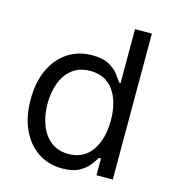

<svg xmlns="http://www.w3.org/2000/svg" viewBox="-110 -819 840 924"><g transform="rotate(15 310.5 -357.5)"><path d="M282.7 11.4Q214.5 11.4 162.3 -23.3Q110.1 -57.9 80.6 -121.3Q51.1 -184.7 51.1 -271.3Q51.1 -357.2 80.6 -420.5Q110.1 -483.7 162.6 -518.1Q215.2 -552.6 284.1 -552.6Q337.4 -552.6 368.4 -535Q399.5 -517.4 416 -495.2Q432.5 -473 441.8 -458.8H448.9V-727.3H532.7V0H451.7V-83.8H441.8Q432.5 -68.9 415.5 -46.3Q398.4 -23.8 366.8 -6.2Q335.2 11.4 282.7 11.4ZM294 -63.9Q369.7 -63.9 410 -122Q450.3 -180 450.3 -272.7Q450.3 -364.3 410.5 -420.8Q370.7 -477.3 294 -477.3Q240.8 -477.3 205.4 -450.1Q170.1 -422.9 152.5 -376.6Q134.9 -330.3 134.9 -272.7Q134.9 -214.5 152.9 -167.1Q170.8 -119.7 206.1 -91.8Q241.5 -63.9 294 -63.9Z"/></g></svg>

Font: Inter Zeller
Style: Regular
Weight: 400
Designer: Rasmus Andersson; Joe Bland
Foundry: zeller
Version: Version 3.015;git-dec3a8cb1